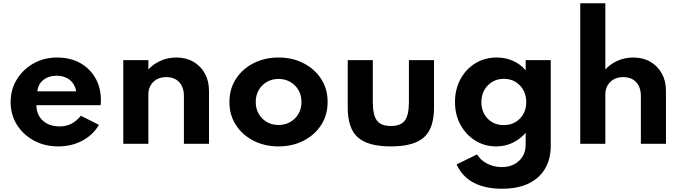

<svg xmlns="http://www.w3.org/2000/svg" viewBox="-20 -880 4176 1175"><path d="M336.5 16Q417.5 16 483.5 -19Q549.5 -54 585.5 -116L475 -171.5Q446.5 -137.5 415.8 -122Q385 -106.5 345 -106.5Q281 -106.5 242 -142Q203 -177.5 203 -236H595.5Q597 -249 597.2 -253.8Q597.5 -258.5 597.5 -265Q597.5 -343.5 563.8 -402.5Q530 -461.5 469.8 -494.8Q409.5 -528 329.5 -528Q249.5 -528 185.2 -491.8Q121 -455.5 83 -394Q45 -332.5 45 -256Q45 -178.5 83.2 -117Q121.5 -55.5 187.5 -19.8Q253.5 16 336.5 16ZM208.5 -321Q213.5 -365.5 245.5 -391Q277.5 -416.5 327.5 -416.5Q375 -416.5 406.8 -391Q438.5 -365.5 446.5 -321Z M734.5 0H888V-303Q888 -347.5 917.5 -377.8Q947 -408 998 -408Q1048 -408 1076.8 -377.2Q1105.5 -346.5 1105.5 -291.5V0H1259V-324Q1259 -385 1233.5 -430.8Q1208 -476.5 1163.2 -502.2Q1118.5 -528 1059.5 -528Q1006.5 -528 962 -507.8Q917.5 -487.5 888 -455V-512H734.5Z M1684.5 16Q1769.5 16 1837.5 -18.8Q1905.5 -53.5 1945.2 -114.8Q1985 -176 1985 -256Q1985 -336 1945.2 -397.2Q1905.5 -458.5 1837.5 -493.2Q1769.5 -528 1684.5 -528Q1600 -528 1531.8 -493.2Q1463.5 -458.5 1423.8 -397.2Q1384 -336 1384 -256Q1384 -176 1423.8 -114.8Q1463.5 -53.5 1531.8 -18.8Q1600 16 1684.5 16ZM1684.5 -115Q1645.5 -115 1613.8 -133Q1582 -151 1563.5 -182.8Q1545 -214.5 1545 -256Q1545 -297.5 1563.5 -329.2Q1582 -361 1613.8 -379Q1645.5 -397 1684.5 -397Q1724 -397 1755.8 -379Q1787.5 -361 1806.2 -329.2Q1825 -297.5 1825 -256Q1825 -214.5 1806.2 -182.8Q1787.5 -151 1755.8 -133Q1724 -115 1684.5 -115Z M2372 16Q2512.5 16 2574.2 -39.2Q2636 -94.5 2636 -221V-512H2482.5V-257Q2482.5 -176 2457.8 -142.5Q2433 -109 2372 -109Q2311.5 -109 2286.5 -142.5Q2261.5 -176 2261.5 -257V-512H2108V-221Q2108 -94.5 2170 -39.2Q2232 16 2372 16Z M3051 275Q3152.5 275 3218.8 241.2Q3285 207.5 3317.8 148.5Q3350.5 89.5 3350.5 14V-512H3197V-449.5Q3166.5 -486.5 3120.5 -507.2Q3074.5 -528 3020.5 -528Q2946.5 -528 2888.8 -492.5Q2831 -457 2797.8 -395.5Q2764.5 -334 2764.5 -256Q2764.5 -176.5 2798.8 -115Q2833 -53.5 2890 -18.8Q2947 16 3016.5 16Q3070 16 3116.8 -6Q3163.5 -28 3197 -67.5V4.5Q3197 66.5 3156.2 104.5Q3115.5 142.5 3050.5 142.5Q3002.5 142.5 2961.5 121.5Q2920.5 100.5 2899.5 65L2774.5 126Q2807 199.5 2877.2 237.2Q2947.5 275 3051 275ZM3062.5 -114.5Q3002.5 -114.5 2964.2 -154.2Q2926 -194 2926 -255Q2926 -317 2965.2 -357.2Q3004.5 -397.5 3063.5 -397.5Q3122.5 -397.5 3161.5 -357.2Q3200.5 -317 3200.5 -255Q3200.5 -194 3161.8 -154.2Q3123 -114.5 3062.5 -114.5Z M3531 0H3684.5V-303Q3684.5 -347.5 3714 -377.8Q3743.5 -408 3794.5 -408Q3844.5 -408 3873.2 -377.2Q3902 -346.5 3902 -291.5V0H4055.5V-324Q4055.5 -385 4030 -430.8Q4004.5 -476.5 3959.8 -502.2Q3915 -528 3856 -528Q3803 -528 3758.5 -507.8Q3714 -487.5 3684.5 -455V-860H3531Z"/></svg>

Font: Spartan
Style: Bold
Weight: 700
Designer: Matt Bailey, Mirko Velimirovic
Foundry: Matt Bailey
Version: Version 1.003; ttfautohint (v1.8.3)